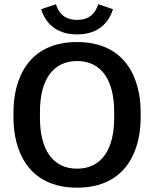

<svg xmlns="http://www.w3.org/2000/svg" viewBox="-20 -864 723 901"><path d="M173.3 -820.8C190 -764.2 236.7 -702.5 341.7 -702.5C446.7 -702.5 493.3 -764.2 510 -820.8L440.8 -844.2C430.8 -812.5 409.2 -770.8 341.7 -770.8C274.2 -770.8 252.5 -812.5 242.5 -844.2ZM43.3 -310.8C43.3 -162.5 108.3 16.7 341.7 16.7C575 16.7 640 -162.5 640 -310.8V-339.2C640 -487.5 575 -666.7 341.7 -666.7C108.3 -666.7 43.3 -487.5 43.3 -339.2ZM341.7 -72.5C227.5 -72.5 167.5 -161.7 167.5 -310.8V-339.2C167.5 -488.3 227.5 -577.5 341.7 -577.5C455.8 -577.5 515.8 -488.3 515.8 -339.2V-310.8C515.8 -161.7 455.8 -72.5 341.7 -72.5Z"/></svg>

Font: Boon SemiBold
Style: Regular
Weight: 600
Designer: Sungsit Sawaiwan
Foundry: FontUni
Version: Version 2.0